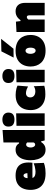

<svg xmlns="http://www.w3.org/2000/svg" viewBox="1274 -2090 832 3419"><g transform="rotate(-90 1689.5 -380.0)"><path d="M313 16Q208 16 143 -18Q78 -52 48 -112.2Q18 -172.5 18 -251Q18 -329.5 45 -389.8Q72 -450 128.2 -484Q184.5 -518 273 -518Q347 -518 399 -494Q451 -470 478.5 -419.2Q506 -368.5 506 -288Q506 -266.5 504.8 -250.2Q503.5 -234 501 -218L314 -279Q315 -285 315.5 -291.5Q316 -298 316 -303Q316 -337 304.5 -357Q293 -377 275 -377Q262.5 -377 251.2 -368Q240 -359 233 -339.2Q226 -319.5 226 -287V-248Q226 -219.5 237.8 -200.8Q249.5 -182 275 -172.5Q300.5 -163 342 -163Q358 -163 384.2 -166.8Q410.5 -170.5 439.2 -177.8Q468 -185 492 -196L499 -14Q479 -6.5 452 0.5Q425 7.5 390.2 11.8Q355.5 16 313 16ZM101 -218V-300L374 -310L501 -298V-218Z M734 16Q668.5 16 627 -21.8Q585.5 -59.5 565.8 -120.5Q546 -181.5 546 -251Q546 -325.5 566.5 -386Q587 -446.5 629 -482.2Q671 -518 735 -518Q760 -518 780.5 -511.8Q801 -505.5 817.2 -491.8Q833.5 -478 846 -456H862V-493Q862 -552.5 862 -611.5Q862 -670.5 862 -734L1084 -750Q1084 -692.5 1084 -628.8Q1084 -565 1084 -493V-213Q1084 -150 1084 -101Q1084 -52 1084 0H898L883 -63H870Q853.5 -37 833.5 -19.5Q813.5 -2 788.8 7Q764 16 734 16ZM825 -169Q834.5 -169 842 -173Q849.5 -177 854.5 -183.2Q859.5 -189.5 862 -197V-312Q858 -317 852.2 -321Q846.5 -325 839.5 -327.5Q832.5 -330 825 -330Q808 -330 796.5 -318.8Q785 -307.5 779 -289Q773 -270.5 773 -249Q773 -229 779.2 -210.8Q785.5 -192.5 797 -180.8Q808.5 -169 825 -169Z M1159 0Q1159 -52 1159 -101Q1159 -150 1159 -213V-263Q1159 -318 1159 -358.8Q1159 -399.5 1159 -433.5Q1159 -467.5 1159 -502L1381 -508Q1381 -473 1381 -438Q1381 -403 1381 -361.2Q1381 -319.5 1381 -263V-213Q1381 -150 1381 -101Q1381 -52 1381 0ZM1269.5 -538Q1212 -538 1178.8 -563.2Q1145.5 -588.5 1145.5 -647Q1145.5 -697.5 1178.8 -725.2Q1212 -753 1270.5 -753Q1328.5 -753 1361.5 -724Q1394.5 -695 1394.5 -647Q1394.5 -588.5 1361.2 -563.2Q1328 -538 1269.5 -538Z M1718 12Q1628.5 12 1566.2 -21.2Q1504 -54.5 1471.5 -113.2Q1439 -172 1439 -249Q1439 -326.5 1468 -387Q1497 -447.5 1556.5 -482.2Q1616 -517 1708 -517Q1738.5 -517 1769 -513Q1799.5 -509 1826.8 -501.5Q1854 -494 1875 -483L1860 -296Q1831 -312.5 1808.5 -320.2Q1786 -328 1769.2 -330.5Q1752.5 -333 1741 -333Q1706.5 -333 1685.8 -312.2Q1665 -291.5 1665 -256Q1665 -228 1678 -207.8Q1691 -187.5 1715.2 -176.8Q1739.5 -166 1773 -166Q1789 -166 1804.5 -169Q1820 -172 1835 -178.2Q1850 -184.5 1864 -194L1872 -7Q1853.5 -1 1831.2 3.2Q1809 7.5 1781.2 9.8Q1753.5 12 1718 12Z M1935 0Q1935 -52 1935 -101Q1935 -150 1935 -213V-263Q1935 -318 1935 -358.8Q1935 -399.5 1935 -433.5Q1935 -467.5 1935 -502L2157 -508Q2157 -473 2157 -438Q2157 -403 2157 -361.2Q2157 -319.5 2157 -263V-213Q2157 -150 2157 -101Q2157 -52 2157 0ZM2045.5 -538Q1988 -538 1954.8 -563.2Q1921.5 -588.5 1921.5 -647Q1921.5 -697.5 1954.8 -725.2Q1988 -753 2046.5 -753Q2104.5 -753 2137.5 -724Q2170.5 -695 2170.5 -647Q2170.5 -588.5 2137.2 -563.2Q2104 -538 2045.5 -538Z M2499 16Q2423.5 16 2369.5 -5.8Q2315.5 -27.5 2281.2 -65Q2247 -102.5 2231 -150.5Q2215 -198.5 2215 -251Q2215 -326 2245 -386.5Q2275 -447 2336.8 -482.5Q2398.5 -518 2494 -518Q2567.5 -518 2621 -497.5Q2674.5 -477 2709 -440.5Q2743.5 -404 2760.2 -355.5Q2777 -307 2777 -251Q2777 -174 2745.8 -113.8Q2714.5 -53.5 2652.5 -18.8Q2590.5 16 2499 16ZM2498 -161Q2516 -161 2527.8 -173.5Q2539.5 -186 2545.2 -206.5Q2551 -227 2551 -251Q2551 -281.5 2543.8 -301.5Q2536.5 -321.5 2524.2 -331.2Q2512 -341 2497 -341Q2479 -341 2466.5 -329.2Q2454 -317.5 2447.5 -297.2Q2441 -277 2441 -251Q2441 -227 2447.8 -206.5Q2454.5 -186 2467.2 -173.5Q2480 -161 2498 -161ZM2374 -553Q2402 -608 2429.8 -662.2Q2457.5 -716.5 2485 -771L2708 -776Q2677.5 -737.5 2647.5 -700Q2617.5 -662.5 2588.8 -626.2Q2560 -590 2532 -555Z M2830 0Q2830 -52 2830 -101Q2830 -150 2830 -213V-263Q2830 -322.5 2830 -381.2Q2830 -440 2830 -502L3014 -512L3024 -431H3041Q3059 -457.5 3081.8 -477Q3104.5 -496.5 3133 -507.2Q3161.5 -518 3197 -518Q3267.5 -518 3308.2 -474.8Q3349 -431.5 3349 -342Q3349 -308.5 3349 -276.5Q3349 -244.5 3349 -213Q3349 -150 3349 -101Q3349 -52 3349 0H3127Q3127 -52 3127 -99.5Q3127 -147 3127 -200V-265Q3127 -291.5 3120 -304.8Q3113 -318 3095 -318Q3086.5 -318 3078.8 -314.5Q3071 -311 3064.2 -304.8Q3057.5 -298.5 3052 -291V-200Q3052 -147 3052 -99.5Q3052 -52 3052 0Z"/></g></svg>

Font: Commissioner Thin Black
Style: Regular
Weight: 900
Version: Version 1.000